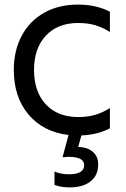

<svg xmlns="http://www.w3.org/2000/svg" viewBox="-20 -577 546 835"><path d="M217 227V169Q244 181 280 181Q346 181 346 141Q346 105 278 105Q270 105 252 107L278 10Q168 -3 104 -79Q40 -155 40 -273Q40 -357 74.5 -421.5Q109 -486 172 -521.5Q235 -557 319 -557Q399 -557 458 -526V-438Q424 -459 392 -468Q360 -477 320 -477Q231 -477 179.5 -422Q128 -367 128 -273Q128 -178 179.5 -123Q231 -68 320 -68Q360 -68 392 -77Q424 -86 458 -107V-19Q405 9 334 12L320 62Q360 63 383.5 83Q407 103 407 138Q407 186 373.5 212Q340 238 284 238Q245 238 217 227Z"/></svg>

Font: Application
Style: Regular
Weight: 400
Designer: Wei Huang
Foundry: Wei Huang
Version: Version 0.012